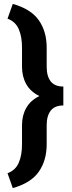

<svg xmlns="http://www.w3.org/2000/svg" viewBox="-20 -800 372 996"><path d="M46.4 175.8 19 98.6Q60.1 83.5 77.1 44.7Q94.2 5.9 94.2 -51.8V-150.9Q94.2 -201.7 116.5 -240.7Q138.7 -279.8 184.6 -301.8Q138.7 -323.7 116.5 -363Q94.2 -402.3 94.2 -453.6V-552.7Q94.2 -610.4 77.1 -649.2Q60.1 -688 19 -703.1L46.4 -779.8Q141.1 -752.9 181.6 -694.6Q222.2 -636.2 222.2 -552.7V-453.6Q222.2 -404.3 243.2 -377.7Q264.2 -351.1 308.6 -351.1V-252.9Q264.2 -252.9 243.2 -226.1Q222.2 -199.2 222.2 -150.9V-51.8Q222.2 31.7 181.6 90.3Q141.1 148.9 46.4 175.8Z"/></svg>

Font: Roboto Slab LO
Style: Bold
Weight: 700
Designer: Google
Version: Version 2.000